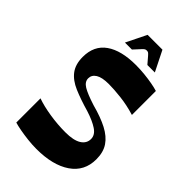

<svg xmlns="http://www.w3.org/2000/svg" viewBox="-263 -968 1071 1071"><g transform="rotate(45 273.0 -432.5)"><path d="M63 -13V-204Q107 -188 170 -178Q233 -168 295 -168Q359 -168 391 -188Q423 -208 423 -243Q423 -275 389 -297.5Q355 -320 298 -338Q225 -359 172.5 -381.5Q120 -404 93 -440Q66 -476 66 -534Q66 -623 129.5 -667.5Q193 -712 308 -712Q342 -712 376.5 -708.5Q411 -705 440.5 -699.5Q470 -694 489 -688V-499Q430 -517 373.5 -523.5Q317 -530 276 -530Q223 -530 197.5 -514Q172 -498 172 -471Q172 -444 201.5 -426Q231 -408 300 -386Q375 -366 424.5 -340Q474 -314 499 -277Q524 -240 524 -184Q524 -90 449.5 -39Q375 12 246 12Q213 12 178 8Q143 4 113 -1.5Q83 -7 63 -13ZM176 -757 235 -877H352L412 -757H353Q330 -784 320 -795.5Q310 -807 305.5 -809.5Q301 -812 294 -812Q287 -812 282 -809.5Q277 -807 266.5 -795.5Q256 -784 231 -757Z"/></g></svg>

Font: Ojuju ExtraLight
Style: Bold
Weight: 700
Version: Version 1.000